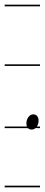

<svg xmlns="http://www.w3.org/2000/svg" viewBox="-20 -562 191 821"><path d="M122 -73Q133 -73 139 -65.5Q145 -58 145 -46Q145 -31 136.5 -19.5Q128 -8 116 -8H112Q93 -11 93 -35Q93 -50 101.5 -61.5Q110 -73 122 -73ZM151 -280H0V-287H151ZM151 -14H0V-21H151ZM151 239H0V232H151ZM151 -535H0V-542H151Z"/></svg>

Font: Gruenewald VA 1. Klasse
Style: Regular
Weight: 400
Designer: Peter Wiegel
Foundry: Peter Wiegel, nach dem Schriftentwurf von Dr. H. Gr¸newald
Version: Version 0.007